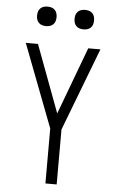

<svg xmlns="http://www.w3.org/2000/svg" viewBox="-62 -979 623 1020"><g transform="rotate(5 250.0 -468.5)"><path d="M220 0V-293L51 -735H116L250 -376L384 -735H449L280 -293V0ZM350 -833Q339 -833 329 -836Q319 -839 311.5 -846.5Q304 -854 301 -864Q298 -874 298 -885Q298 -896 301 -906Q304 -916 311.5 -923.5Q319 -931 329 -934Q339 -937 350 -937Q361 -937 371 -934Q381 -931 388.5 -923.5Q396 -916 399 -906Q402 -896 402 -885Q402 -874 399 -864Q396 -854 388.5 -846.5Q381 -839 371 -836Q361 -833 350 -833ZM150 -833Q139 -833 129 -836Q119 -839 111.5 -846.5Q104 -854 101 -864Q98 -874 98 -885Q98 -896 101 -906Q104 -916 111.5 -923.5Q119 -931 129 -934Q139 -937 150 -937Q161 -937 171 -934Q181 -931 188.5 -923.5Q196 -916 199 -906Q202 -896 202 -885Q202 -874 199 -864Q196 -854 188.5 -846.5Q181 -839 171 -836Q161 -833 150 -833Z"/></g></svg>

Font: Iosevka Fixed Light
Style: Regular
Weight: 300
Monospace: yes
Designer: Belleve Invis
Foundry: Belleve Invis
Version: Version 32.3.0